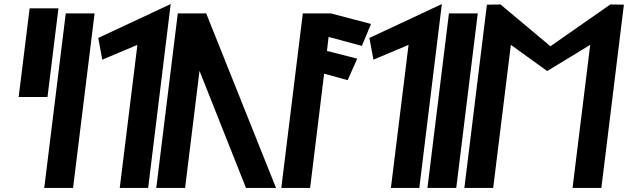

<svg xmlns="http://www.w3.org/2000/svg" viewBox="-20 -926 3094 946"><path d="M214 -448 268 -885H126L72 -448Z M340 0 446 -860H304L198 0Z M821 -906 464 -739 484 -632 657 -705 570 0H710Z M856 -860 750 0H892L963 -577L1192 0H1340L996 -860Z M1366 0H1508L1577 -563L1693 -531L1740 -637L1591 -675L1599 -744L1763 -700L1808 -808L1610 -860H1472Z M2157 -906 1800 -739 1820 -632 1993 -705 1906 0H2046Z M2228 0 2334 -860H2192L2086 0Z M2801 0H2943L3054 -903L2987 -904L2692 -698L2446 -904L2379 -903L2268 0H2410L2497 -705L2676 -576L2888 -705Z"/></svg>

Font: Ny Stormning
Style: HfKr
Weight: 700
Designer: Robert Jablonski, Mew Too
Foundry: Cannot Into Space Fonts
Version: Version 0.90